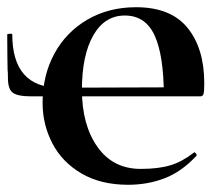

<svg xmlns="http://www.w3.org/2000/svg" viewBox="-20 -500 617 532"><path d="M98 -215Q98 -291 130.5 -351Q163 -411 222 -445.5Q281 -480 357 -480Q453 -480 499.5 -423Q546 -366 546 -269Q546 -247 544 -240Q542 -233 535 -233H434Q434 -346 408.5 -401.5Q383 -457 326 -457Q270 -457 238.5 -402Q207 -347 207 -251Q207 -154 250 -93Q293 -32 370 -32Q419 -32 452 -42Q485 -52 517 -77L518 -78Q521 -78 523.5 -74Q526 -70 524 -68Q483 -24 436 -6Q389 12 335 12Q259 12 205.5 -19.5Q152 -51 125 -103Q98 -155 98 -215ZM2 -284Q2 -299 1 -308Q1 -319 0.5 -340.5Q0 -362 0 -404Q0 -406 7 -406.5Q14 -407 14 -405Q14 -257 145 -257L443 -258V-233H67Q29 -233 15.5 -243Q2 -253 2 -284Z"/></svg>

Font: Cormorant Unicase
Style: Bold
Weight: 700
Designer: Christian Thalmann (Catharsis Fonts)
Foundry: Catharsis Fonts
Version: Version 4.000